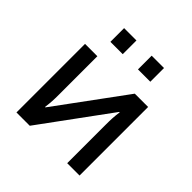

<svg xmlns="http://www.w3.org/2000/svg" viewBox="-185 -845 990 990"><g transform="rotate(45 310.0 -350.0)"><path d="M80 0H177L453 -377H456C451 -339 450 -318 450 -280V0H540V-500H443L167 -124H164C169 -162 170 -183 170 -220V-500H80ZM165 -600H255V-700H165ZM366 -600H456V-700H366Z"/></g></svg>

Font: Perun
Style: Regular
Weight: 400
Foundry: Copyright (c) Stefan Peev, Context Ltd, 2016
Version: Version 1.089